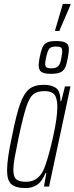

<svg xmlns="http://www.w3.org/2000/svg" viewBox="-20 -950 379 978"><path d="M16 -81Q16 -142 41 -255Q63 -367 82.5 -421Q102 -475 129 -496.5Q156 -518 203 -518Q242 -518 265 -502Q288 -486 288 -435H292L311 -510H339L230 0H204L216 -69H212Q193 -23 167 -7.5Q141 8 112 8Q60 8 38 -11.5Q16 -31 16 -81ZM210 -105Q230 -161 251 -255.5Q272 -350 272 -406Q272 -449 257.5 -467.5Q243 -486 208 -486Q170 -486 150 -470Q130 -454 114.5 -407.5Q99 -361 76 -255Q61 -182 54.5 -146Q48 -110 48 -86Q48 -49 63 -36.5Q78 -24 113 -24Q183 -24 210 -105ZM177 -618Q177 -631 182 -658Q189 -692 196.5 -709Q204 -726 219.5 -733.5Q235 -741 266 -741Q300 -741 315.5 -732Q331 -723 331 -701Q331 -686 326 -658Q320 -624 312 -606.5Q304 -589 287.5 -581.5Q271 -574 240 -574Q205 -574 191 -583.5Q177 -593 177 -618ZM293 -658Q297 -682 297 -688Q297 -703 290.5 -708Q284 -713 264 -713Q240 -713 231 -702Q222 -691 215 -658Q210 -635 210 -625Q210 -612 217 -607Q224 -602 241 -602Q266 -602 277 -613.5Q288 -625 293 -658ZM261 -792V-797L300 -930H339V-925L282 -792Z"/></svg>

Font: Saira Ultra Condensed Thin
Style: Italic
Weight: 100
Width: 1
Italic angle: -12°
Designer: Hector Gatti with collaboration of the Omnibus-Type team
Foundry: Omnibus-Type
Version: Version 1.001; ttfautohint (v1.8)